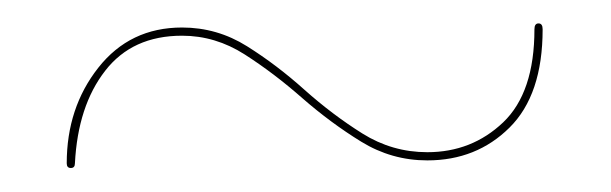

<svg xmlns="http://www.w3.org/2000/svg" viewBox="-20 -431 522 164"><path d="M345 -294Q314.5 -294 288.5 -310Q262.5 -326 238.2 -347.2Q214 -368.5 189 -384.5Q164 -400.5 135.5 -400.5Q93 -400.5 69.8 -370.5Q46.5 -340.5 44 -291.5Q44 -287.5 40.5 -287.5Q37 -287.5 37 -291.5Q37 -339 64 -373.2Q91 -407.5 135.5 -407.5Q165.5 -407.5 191 -391.5Q216.5 -375.5 240.2 -354.2Q264 -333 289.5 -317Q315 -301 345 -301Q383 -301 409.8 -326.5Q436.5 -352 436.5 -406Q436.5 -411 440 -411Q443.5 -411 443.5 -406Q443.5 -350 415.2 -322Q387 -294 345 -294Z"/></svg>

Font: Fraunces144ptRegular
Style: Regular
Weight: 400
Version: Version 1.000;[0bf87f6ff]